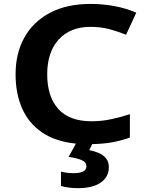

<svg xmlns="http://www.w3.org/2000/svg" viewBox="-20 -727 752 981"><path d="M536.1 127.4Q536.1 176.8 494.9 205.6Q453.6 234.4 378.4 234.4Q351.6 234.4 328.6 231Q305.7 227.5 291.5 223.1V149.9Q321.3 157.7 356.9 157.7Q421.4 157.7 421.4 122.6Q421.4 101.6 397.2 91.1Q373 80.6 330.6 74.7L367.7 6.8Q262.7 -3.9 194.3 -50.8Q126 -97.7 92.8 -173.6Q59.6 -249.5 59.6 -348.1Q59.6 -453.6 104 -534.4Q148.4 -615.2 234.4 -661.1Q320.3 -707 443.8 -707Q503.4 -707 563.7 -696Q624 -685.1 676.3 -662.1L624 -549.3Q584 -565.9 539.3 -577.9Q494.6 -589.8 442.4 -589.8Q339.4 -589.8 280.3 -525.4Q221.2 -460.9 221.2 -347.2Q221.2 -233.9 277.6 -170.7Q334 -107.4 447.8 -107.4Q500 -107.4 548.1 -117.9Q596.2 -128.4 643.6 -143.6V-24.4Q599.6 -8.3 553.5 0Q507.3 8.3 451.2 9.3L436 40Q460.9 44.9 483.9 54.4Q506.8 64 521.5 81.5Q536.1 99.1 536.1 127.4Z"/></svg>

Font: Lunasima
Style: Bold
Weight: 700
Designer: The DocRepair Project, Monotype Design Team
Foundry: Google
Version: Version 2.009